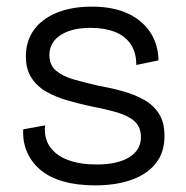

<svg xmlns="http://www.w3.org/2000/svg" viewBox="-20 -547 561 579"><path d="M267 12Q213 12 172 0.5Q131 -11 103.5 -33.5Q76 -56 62 -87.5Q48 -119 50 -157L116 -169Q112 -131 130.5 -104.5Q149 -78 185 -64.5Q221 -51 271 -51Q335 -51 370 -73Q405 -95 405 -133Q405 -164 386 -181Q367 -198 333 -208Q299 -218 256 -226Q219 -234 184 -244Q149 -254 120.5 -270Q92 -286 75 -312Q58 -338 58 -377Q58 -423 82 -456.5Q106 -490 151 -508.5Q196 -527 257 -527Q320 -527 364 -507Q408 -487 432.5 -450.5Q457 -414 458 -365L391 -351Q391 -389 374 -414Q357 -439 326 -451Q295 -463 253 -463Q196 -463 162.5 -441Q129 -419 129 -381Q129 -351 149 -334Q169 -317 202 -307.5Q235 -298 275 -289Q314 -282 350 -272Q386 -262 414.5 -246Q443 -230 459.5 -204Q476 -178 476 -137Q476 -87 449.5 -54Q423 -21 376 -4.5Q329 12 267 12Z"/></svg>

Font: Bricolage Grotesque Light
Style: Regular
Weight: 300
Designer: Mathieu Triay
Foundry: Atelier Triay
Version: Version 1.000;gftools[0.9.30]